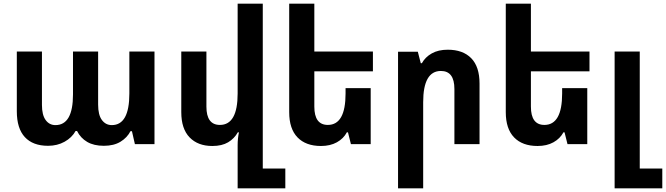

<svg xmlns="http://www.w3.org/2000/svg" viewBox="-20 -780 3604 1039"><path d="M240 9Q158 9 114.5 -38Q71 -85 71 -178V-501H207V-212Q207 -158 227 -130.5Q247 -103 280 -103Q375 -103 375 -269V-501H511V-214Q511 -158 531.5 -130.5Q552 -103 585 -103Q680 -103 680 -274V-501H816V0H710L694 -70H686Q668 -35 632 -13Q596 9 542 9Q488 9 452 -12Q416 -33 397 -71H389Q369 -35 329.5 -13Q290 9 240 9Z M1402 132H1524V239H1266V5Q1266 -30 1273 -64H1267Q1248 -30 1214.5 -10Q1181 10 1129 10Q1051 10 1006 -36.5Q961 -83 961 -173V-501H1097V-203Q1097 -104 1170 -104Q1266 -104 1266 -274V-760H1402Z M1986 -303V0H1879L1863 -64H1857Q1839 -30 1803 -10Q1767 10 1717 10Q1635 10 1590 -36.5Q1545 -83 1545 -173V-760H1681V-501H1998V-394H1681V-203Q1681 -104 1754 -104Q1850 -104 1850 -274V-303Z M2134 239V-500H2241L2257 -438H2263Q2281 -471 2316.5 -491Q2352 -511 2403 -511Q2485 -511 2530 -465Q2575 -419 2575 -328V0H2439V-298Q2439 -396 2366 -396Q2270 -396 2270 -227V239Z M3158 -303V0H3051L3035 -64H3029Q3011 -30 2975 -10Q2939 10 2889 10Q2807 10 2762 -36.5Q2717 -83 2717 -173V-760H2853V-501H3170V-394H2853V-203Q2853 -104 2926 -104Q3022 -104 3022 -274V-303Z M3306 239V-501H3442V132H3564V239Z"/></svg>

Font: Noto Sans Armenian SemiCondensed
Style: Bold
Weight: 700
Width: 4
Designer: Monotype Design Team
Foundry: Monotype Imaging Inc.
Version: Version 2.008; ttfautohint (v1.8.4.7-5d5b)